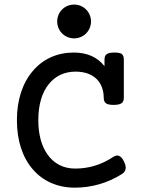

<svg xmlns="http://www.w3.org/2000/svg" viewBox="-20 -824 640 854"><path d="M362.8 -675.3Q353 -665 338.9 -659.2Q324.7 -653.3 309.6 -653.3Q294.4 -653.3 280.3 -659.2Q266.1 -665 256.3 -675.3Q246.1 -685.1 240.2 -699.2Q234.4 -713.4 234.4 -728.5Q234.4 -743.7 240.2 -757.8Q246.1 -772 256.3 -781.7Q266.1 -792 280.3 -797.9Q294.4 -803.7 309.6 -803.7Q324.7 -803.7 338.9 -797.9Q353 -792 362.8 -781.7Q373 -772 378.9 -757.8Q384.8 -743.7 384.8 -728.5Q384.8 -713.4 378.9 -699.2Q373 -685.1 362.8 -675.3ZM313 10.7Q254.9 10.7 207 -10.5Q159.2 -31.7 125.5 -71.3Q91.3 -110.8 73.2 -166.3Q55.2 -221.7 55.2 -289.6Q55.2 -356.9 73.5 -412.8Q91.8 -468.8 126 -508.3Q159.7 -548.3 206.3 -569.3Q252.9 -590.3 308.1 -590.3Q397 -590.3 444.8 -529.8V-559.1Q444.8 -576.2 454.8 -583.3Q464.8 -590.3 488.8 -590.3Q512.2 -590.3 521.5 -584Q530.8 -576.7 530.8 -559.1V-389.2Q530.8 -370.1 519 -363.8Q508.3 -357.4 484.9 -357.4Q459.5 -357.4 449.7 -365.7Q441.4 -373.5 441.4 -389.2Q441.4 -413.1 433.8 -434.3Q426.3 -455.6 411.1 -471.2Q377 -505.4 315.9 -505.4Q279.3 -505.4 249 -491.2Q218.8 -477.1 197.3 -450.2Q174.3 -422.4 162.4 -381.6Q150.4 -340.8 150.4 -289.6Q150.4 -242.7 160.6 -204.3Q170.9 -166 190.4 -138.2Q211.9 -106.9 243.4 -90.6Q274.9 -74.2 314.5 -74.2Q406.2 -74.2 484.4 -126.5Q493.7 -132.3 501 -132.3Q518.6 -132.3 531.2 -106.4Q539.1 -90.3 539.1 -77.6Q539.1 -60.1 521.5 -49.3Q473.6 -19.5 420.9 -4.4Q368.2 10.7 313 10.7Z"/></svg>

Font: Courier Prime Medium
Style: Regular
Weight: 500
Designer: Alan Dague-Greene
Foundry: Quote-Unquote Apps
Version: Version 1.202